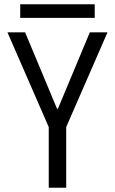

<svg xmlns="http://www.w3.org/2000/svg" viewBox="-20 -882 540 902"><path d="M209 0V-285L15 -730H98L248 -371H252L402 -730H485L291 -285V0ZM75 -798V-862H425V-798Z"/></svg>

Font: M PLUS 1 Code
Style: Regular
Weight: 400
Designer: Coji Morishita
Foundry: UNDERFOREST DESIGN
Version: Version 1.005